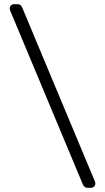

<svg xmlns="http://www.w3.org/2000/svg" viewBox="-20 -806 499 910"><path d="M395 84Q385 84 380 78.5Q375 73 373 69L29 -754Q26 -762 26 -766Q26 -774 32 -780Q38 -786 46 -786H63Q73 -786 78.5 -780.5Q84 -775 85 -771L429 52Q432 59 432 64Q432 72 426 78Q420 84 412 84Z"/></svg>

Font: Rubik Light
Style: Regular
Weight: 300
Designer: Hubert and Fischer
Foundry: Hubert and Fischer
Version: Version 2.300;gftools[0.9.30]